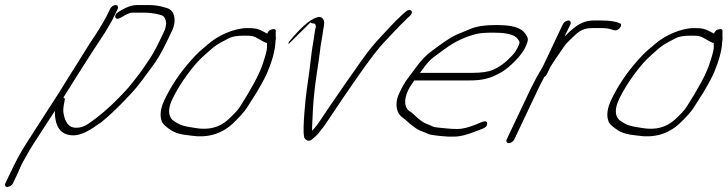

<svg xmlns="http://www.w3.org/2000/svg" viewBox="-46 -564 2877 759"><path d="M389.3 -529 374.8 -499C371.9 -493 367.7 -486 363.1 -478C351.1 -459 345.3 -447 332 -427C302.4 -384 286.2 -355 250.5 -299C211.3 -238 194.8 -208 160.3 -156C135.6 -119 86.6 -40 61.9 -3C32.7 42 16.9 73 -6.9 123L-24.6 160C-28.4 169 -25.3 175 -17.3 175C-9.3 175 1.6 169 5.4 160L23.1 123C31.5 106 36.2 91 45.3 75C63.7 42 75.7 20 102.3 -20C129 -60 148.1 -92 172.5 -128C172.2 -127 171.5 -125 170.9 -123C171 -60 196.2 -29 244.2 -29C266.2 -29 291.3 -39 321.3 -58C333.2 -67 344.4 -74 354.6 -81C385.5 -106 415.7 -135 445.5 -166C487.4 -210 491 -212 552.9 -297C573.1 -323 594.5 -359 616.1 -405L633.8 -442C653.7 -483 643.7 -524 614.2 -532L596.8 -537C582.1 -541 564 -544 545 -544H494C478 -544 458.1 -538 436 -525L422.5 -517C400.7 -505 408.1 -481 428.9 -493L444.7 -502C459.3 -510 469.5 -514 477.5 -514H529.5C540.5 -514 550.9 -512 560.6 -511C571.3 -510 583 -506 591.4 -504C604.4 -501 610.3 -485 610.9 -471L608.8 -458C608.2 -453 606.3 -447 603.8 -442L586.1 -405C555.5 -340 536.5 -318 506.9 -275C457.7 -211 458.7 -214 424.3 -178C385.6 -138 345.9 -104 303.7 -75C288.2 -64 271.7 -59 256.7 -59C251.7 -59 248.7 -59 245 -60C224.9 -63 210.9 -82 205 -117C203.2 -127 204.2 -143 209.5 -166C211.7 -173 210 -177 204.3 -178C229.2 -219 324.7 -369 354.9 -414C366.3 -431 374.4 -444 378.9 -452C387.7 -467 398 -484 404.8 -499L419.3 -529C422.8 -537 419 -544 411 -544C403 -544 392.8 -537 389.3 -529Z M1009.6 -394C1008.9 -392 1010 -386 1009.6 -375C1009.1 -364 1002.8 -341 990.4 -305C978.1 -269 949 -215 903.2 -143C894.8 -129 878.4 -112 854.5 -90C821 -60 778.5 -49 726.3 -58C684.6 -65 669.6 -65 635.5 -90C618.1 -108 618 -136 635.7 -173C665.3 -235 723 -313 762.4 -346C771.9 -354 781.8 -363 792.9 -373C814.6 -391 830.8 -398 857.3 -412C871.8 -420 890.7 -423 917.7 -423C947.7 -423 955.7 -423 978.3 -409C993.5 -400 1002.9 -395 1009.6 -394ZM1010.3 -431C1006.9 -433 1002.5 -435 997.5 -438C978.3 -447 973.2 -453 932.2 -453C880.2 -453 816.1 -424 777.3 -390L744.5 -362C734.6 -353 721.5 -340 708.8 -325C665.6 -277 631.1 -225 605.1 -171C588 -136 584.8 -107 593.6 -84C596.7 -75 608.9 -63 632.2 -48C641.3 -42 656.4 -36 678.1 -32L707.9 -28C772.7 -18 827.4 -33 873.7 -75C900.9 -101 919.6 -122 929.3 -137C957.2 -181 980.7 -214 1009.9 -275C1030.8 -325 1041.7 -366 1042.8 -398C1043.4 -406 1045.9 -414 1043.8 -420L1044.1 -440C1045 -449 1038.6 -451 1025.3 -447C1018.7 -445 1014.1 -440 1010.3 -431Z M1205.6 -473C1204 -465 1203.1 -459 1201.9 -455C1196.9 -436 1196.8 -420 1191.6 -394C1185.5 -362 1179 -294 1174.2 -263L1167 -212C1161.3 -175 1150.1 -54 1155.5 -27C1155.3 -20 1159.4 -14 1166.2 -10C1180.3 -1 1194 -19 1206.5 -30C1213.4 -36 1215 -41 1224.4 -52C1232 -60 1246.9 -82 1270 -117C1293.1 -152 1326.9 -202 1372.4 -267C1418 -332 1451.6 -375 1472.5 -397C1512.8 -439 1518.3 -447 1563.2 -491L1574.4 -501C1592.8 -518 1575.8 -534 1557.8 -518L1545.3 -507C1528.6 -492 1509.6 -473 1489.6 -451C1462.1 -421 1455.5 -416 1423.5 -378C1405.9 -357 1372 -310 1322.3 -238C1272.5 -166 1239.3 -118 1225.4 -96C1211.4 -74 1198.3 -58 1187.9 -47C1187.3 -58 1188 -60 1188.4 -74C1190.9 -123 1190.2 -146 1199.2 -222L1206 -272C1211.1 -307 1215.9 -335 1218.5 -359C1222.5 -397 1227.9 -414 1231.4 -444L1235 -465C1239.2 -491 1222.1 -497 1218.1 -497C1192.1 -497 1151.3 -466 1095.8 -398L1094 -389L1182.8 -477C1179.2 -472 1193.9 -471 1194.9 -471C1201.9 -471 1203.4 -460 1202.5 -454Z M1614.3 -276C1628 -294 1639.3 -311 1654.1 -326C1661.3 -333 1681 -348 1714.6 -372C1749.8 -398 1790.2 -418 1838 -430C1850.9 -433 1872.5 -435 1903.5 -435C1942.5 -435 1986.3 -431 2000.6 -410C2009.5 -397 2010.8 -398 1999.3 -374C1994.1 -364 1987.9 -354 1979.1 -345C1951.9 -316 1925.9 -297 1902.1 -288C1884.5 -280 1857.3 -276 1820.3 -276ZM1591.8 -246H1805.8C1856.8 -246 1889.4 -251 1938.5 -280C1964.3 -295 2014.1 -342 2029.3 -374C2045 -408 2043.3 -412 2031 -430C2011.8 -458 1974 -465 1913 -465C1871 -465 1838.4 -460 1814.3 -450C1797.1 -443 1778.5 -435 1761.3 -428C1730.2 -415 1691.7 -385 1665.7 -366C1635.8 -344 1622.3 -330 1594.3 -292C1566 -253 1555.1 -244 1533.9 -199C1519.8 -170 1517.5 -144 1527.3 -121C1534.6 -103 1552.4 -96 1565.2 -83C1575.1 -73 1586.9 -66 1598 -57C1608.2 -48 1635 -41 1647.8 -34C1654.8 -31 1680.5 -27 1724.6 -24H1749.6C1772.6 -24 1800.8 -31 1837.5 -46L1863.7 -56C1875.3 -61 1880.2 -67 1880 -76C1878.8 -91 1863.6 -84 1835.8 -72C1806 -60 1782.1 -54 1762.1 -54C1732.1 -54 1705.3 -58 1683 -60C1661.6 -62 1663.9 -66 1641.4 -74C1628 -79 1611.5 -90 1592.5 -109C1587 -114 1582.6 -119 1576.6 -122C1552 -136 1549.1 -168 1567.4 -207C1576.5 -226 1583.7 -233 1591.8 -246Z M2179 -468 2100.5 -302C2083.6 -274 2067.5 -245 2053.3 -216L1957.1 -13C1953.6 -5 1957.4 2 1965.4 2C1973.4 2 1983.6 -5 1987.1 -13L2083.3 -216C2089.4 -229 2096.2 -241 2101.7 -252L2104.9 -259C2109.8 -262 2112.8 -265 2115.4 -270L2129.9 -300C2137.6 -312 2147.7 -328 2162.3 -349C2179.9 -373 2186.4 -387 2204.7 -404C2233 -430 2248.2 -453 2294.2 -453H2328.2C2344.2 -453 2357.9 -452 2369.6 -448C2381.4 -444 2388.1 -443 2392.7 -445C2407.6 -451 2415.6 -470 2403.2 -472C2389.5 -479 2365.7 -483 2331.7 -483H2301.7C2274.7 -483 2251.2 -475 2227.5 -457C2207.8 -442 2201.5 -435 2185.5 -419L2209 -468C2212.5 -476 2208.7 -483 2200.7 -483C2192.7 -483 2182.5 -476 2179 -468Z M2775.6 -394C2774.9 -392 2776 -386 2775.6 -375C2775.1 -364 2768.8 -341 2756.4 -305C2744.1 -269 2715 -215 2669.2 -143C2660.8 -129 2644.4 -112 2620.5 -90C2587 -60 2544.5 -49 2492.3 -58C2450.6 -65 2435.6 -65 2401.5 -90C2384.1 -108 2384 -136 2401.7 -173C2431.3 -235 2489 -313 2528.4 -346C2537.9 -354 2547.8 -363 2558.9 -373C2580.6 -391 2596.8 -398 2623.3 -412C2637.8 -420 2656.7 -423 2683.7 -423C2713.7 -423 2721.7 -423 2744.3 -409C2759.5 -400 2768.9 -395 2775.6 -394ZM2776.3 -431C2772.9 -433 2768.5 -435 2763.5 -438C2744.3 -447 2739.2 -453 2698.2 -453C2646.2 -453 2582.1 -424 2543.3 -390L2510.5 -362C2500.6 -353 2487.5 -340 2474.8 -325C2431.6 -277 2397.1 -225 2371.1 -171C2354 -136 2350.8 -107 2359.6 -84C2362.7 -75 2374.9 -63 2398.2 -48C2407.3 -42 2422.4 -36 2444.1 -32L2473.9 -28C2538.7 -18 2593.4 -33 2639.7 -75C2666.9 -101 2685.6 -122 2695.3 -137C2723.2 -181 2746.7 -214 2775.9 -275C2796.8 -325 2807.7 -366 2808.8 -398C2809.4 -406 2811.9 -414 2809.8 -420L2810.1 -440C2811 -449 2804.6 -451 2791.3 -447C2784.7 -445 2780.1 -440 2776.3 -431Z"/></svg>

Font: MewTooHand
Style: UltIta
Weight: 400
Designer: Mew Too, Robert Jablonski
Version: Version 0.77